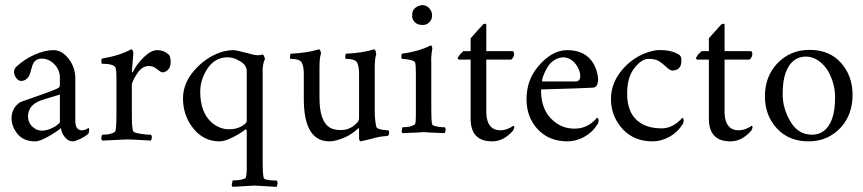

<svg xmlns="http://www.w3.org/2000/svg" viewBox="-20 -515 3359 747"><path d="M111 -18Q143 8 198 -25Q213 -36 213 -40V-147Q152 -129 138 -124Q90 -106 89 -63Q89 -35 111 -18ZM41 -253Q73 -284 114 -302Q155 -320 188 -320Q221 -320 247 -286.5Q273 -253 273 -209V-45Q273 -8 299 -8Q311 -8 324 -17Q327 -17 327 -9.5Q327 -2 324 5Q310 17 291 26Q272 35 264 35Q242 35 227 11Q219 -1 217 -17Q205 -5 170 15Q135 35 117 35Q72 35 48.5 6.5Q25 -22 25 -55Q25 -88 48 -109Q56 -117 66.5 -120.5Q77 -124 132 -143.5Q187 -163 198.5 -168.5Q210 -174 211.5 -177.5Q213 -181 213 -190V-212Q213 -243 191.5 -265Q170 -287 142.5 -287Q115 -287 106 -260Q103 -251 100 -240Q92 -202 63 -200Q48 -200 38 -220Q30 -239 41 -253Z M567 32Q486 27 472.5 27.5Q459 28 378 32Q373 27 374.5 19Q376 11 378 9Q400 9 413.5 4.5Q427 0 429 -5Q432 -16 432.5 -38.5Q433 -61 433 -63V-212Q433 -244 429 -253Q421 -267 376 -267Q374 -269 374.5 -277.5Q375 -286 376 -287Q444 -298 490 -323Q495 -323 497 -316.5Q499 -310 499 -309L493 -237Q495 -234 496 -233Q511 -265 539.5 -292.5Q568 -320 592 -320Q616 -320 635 -304Q640 -299 641 -296Q644 -285 644 -275Q644 -247 625 -237Q620 -234 614 -233.5Q608 -233 599 -240Q590 -247 581.5 -252.5Q573 -258 558 -258Q533 -258 514 -229.5Q495 -201 493 -186V-63Q493 -17 498 -5Q500 4 556 9Q564 9 567 9Q572 14 570.5 22Q569 30 567 32Z M865 -292Q811 -292 781 -238Q759 -200 759 -158Q759 -77 805 -37Q836 -12 870.5 -12Q905 -12 928 -29Q940 -37 940 -45V-237Q940 -265 908 -280Q888 -292 865 -292ZM1056 212Q975 207 970.5 207Q966 207 885 212Q880 207 882.5 198.5Q885 190 885 187Q907 187 920.5 183.5Q934 180 936 177Q941 165 940 117V-2Q940 -14 934 -11Q916 4 885 19.5Q854 35 834 35Q771 35 730 -18Q692 -67 692 -132.5Q692 -198 747 -253Q792 -299 850 -315Q872 -320 886 -320Q900 -320 935.5 -310Q971 -300 982.5 -300Q994 -300 1000 -303Q1005 -303 1008 -295Q1011 -287 1011 -286Q1000 -264 1002 -226V117Q1002 163 1006 177Q1008 186 1046 187Q1052 187 1056 187Q1061 192 1059.5 201Q1058 210 1056 212Z M1262 35Q1164 35 1162 -124V-226Q1162 -257 1154 -271.5Q1146 -286 1110 -286Q1107 -289 1108.5 -296.5Q1110 -304 1110 -306Q1176 -309 1220 -323Q1225 -323 1227 -316Q1229 -309 1229 -306Q1223 -294 1223 -250V-134Q1223 -40 1266 -17Q1281 -9 1307.5 -9Q1334 -9 1355.5 -25Q1377 -41 1377 -54V-226Q1377 -257 1369.5 -271.5Q1362 -286 1325 -286Q1322 -289 1323.5 -296.5Q1325 -304 1325 -306Q1391 -309 1435 -323Q1440 -323 1442 -313.5Q1444 -304 1444 -303Q1438 -291 1438 -250V-83Q1438 -48 1444 -22Q1447 -10 1489 -8Q1491 -8 1492.5 -7Q1494 -6 1494 1Q1494 8 1491.5 11Q1489 14 1487 14Q1453 16 1426 25L1383 35Q1378 33 1377 25V-12L1375 -17Q1350 8 1317 21.5Q1284 35 1262 35Z M1584 -455Q1582 -477 1601 -488Q1610 -494 1622 -495Q1644 -495 1655 -476Q1661 -467 1661 -455Q1661 -433 1642 -422Q1633 -417 1622 -418Q1600 -418 1589 -435Q1582 -444 1584 -455ZM1710 3Q1632 0 1628 -1Q1624 0 1546 3Q1541 -2 1543.5 -10Q1546 -18 1546 -20Q1568 -20 1580.5 -24.5Q1593 -29 1595 -32Q1598 -41 1598 -65V-89V-232Q1598 -263 1595 -272Q1587 -284 1544 -286Q1541 -289 1541.5 -296.5Q1542 -304 1544 -306Q1610 -315 1655 -338Q1660 -338 1661 -332.5Q1662 -327 1662 -326Q1656 -289 1658 -275V-89Q1658 -44 1661 -32Q1664 -23 1701 -20Q1707 -20 1710 -20Q1715 -15 1713.5 -7Q1712 1 1710 3Z M1895 35Q1812 35 1811 -51V-283H1765Q1762 -285 1761 -287.5Q1760 -290 1761.5 -291.5Q1763 -293 1764 -294.5Q1765 -296 1767 -299.5Q1769 -303 1770.5 -304.5Q1772 -306 1774.5 -308Q1777 -310 1778.5 -311.5Q1780 -313 1782 -316H1811V-366Q1820 -377 1839 -397.5Q1858 -418 1859.5 -420Q1861 -422 1864 -422Q1872 -424 1872 -419V-316H1975Q1980 -314 1980 -303.5Q1980 -293 1969 -283H1872V-74Q1875 -9 1926 -8Q1952 -8 1978 -26Q1984 -21 1978 -12Q1978 -12 1978 -11L1977 -8Q1940 35 1895 35Z M2090 -198Q2090 -198 2219 -198Q2236 -198 2237.5 -216.5Q2239 -235 2225 -258Q2205 -290 2173 -292Q2155 -292 2138.5 -282Q2122 -272 2113 -258Q2104 -244 2098 -230.5Q2092 -217 2090 -207.5Q2088 -198 2090 -198ZM2133 -45Q2168 -14 2217.5 -14.5Q2267 -15 2303 -57Q2305 -57 2307 -54Q2312 -45 2305 -32Q2285 0 2253 17.5Q2221 35 2188 35Q2117 35 2073 -11Q2028 -59 2028.5 -130Q2029 -201 2070 -252Q2125 -320 2187 -320Q2259 -320 2290 -266Q2305 -238 2307 -209Q2307 -175 2287 -174Q2236 -171 2085 -167Q2084 -86 2133 -45Z M2476 -34Q2507 -16 2552.5 -15.5Q2598 -15 2635 -57Q2637 -57 2638 -54Q2643 -45 2636 -32Q2616 0 2584 17.5Q2552 35 2519 35Q2450 35 2406 -9Q2357 -60 2357 -130Q2357 -200 2413 -257Q2458 -302 2516 -316Q2534 -321 2552 -320Q2595 -320 2624 -301Q2632 -293 2631 -280Q2631 -249 2610 -243Q2605 -241 2596.5 -240.5Q2588 -240 2573.5 -253.5Q2559 -267 2547 -275Q2532 -286 2504 -286Q2476 -286 2448 -250Q2420 -214 2420 -152Q2419 -68 2476 -34Z M2822 35Q2739 35 2738 -51V-283H2692Q2689 -285 2688 -287.5Q2687 -290 2688.5 -291.5Q2690 -293 2691 -294.5Q2692 -296 2694 -299.5Q2696 -303 2697.5 -304.5Q2699 -306 2701.5 -308Q2704 -310 2705.5 -311.5Q2707 -313 2709 -316H2738V-366Q2747 -377 2766 -397.5Q2785 -418 2786.5 -420Q2788 -422 2791 -422Q2799 -424 2799 -419V-316H2902Q2907 -314 2907 -303.5Q2907 -293 2896 -283H2799V-74Q2802 -9 2853 -8Q2879 -8 2905 -26Q2911 -21 2905 -12Q2905 -12 2905 -11L2904 -8Q2867 35 2822 35Z M3117 -295Q3060 -295 3037 -233Q3025 -201 3025 -147.5Q3025 -94 3055 -42.5Q3085 9 3139.5 9Q3194 9 3217 -52Q3229 -84 3229 -137Q3229 -190 3201 -240Q3166 -293 3117 -295ZM3254 -22Q3203 35 3126 35Q3049 35 3002.5 -15.5Q2956 -66 2956 -140.5Q2956 -215 3002 -266Q3053 -321 3130 -321Q3207 -321 3252 -270.5Q3297 -220 3297 -146Q3297 -72 3254 -22Z"/></svg>

Font: AMoshref-Naskh
Style: Naskh
Weight: 500
Version: Version 0.001